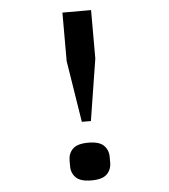

<svg xmlns="http://www.w3.org/2000/svg" viewBox="-51 -744 703 801"><g transform="rotate(-5 300.0 -344.0)"><path d="M281 -237 240 -495V-698H360V-495L319 -237ZM216 -57V-81Q216 -110 235 -129Q254 -148 300 -148Q346 -148 365 -129Q384 -110 384 -81V-57Q384 -28 365 -9Q346 10 300 10Q254 10 235 -9Q216 -28 216 -57Z"/></g></svg>

Font: IBM Plaex Mono Medium
Style: Regular
Weight: 500
Designer: Mike Abbink, Paul van der Laan, Pieter van Rosmalen
Foundry: Bold Monday
Version: Version 2.003